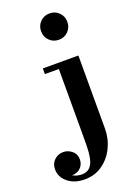

<svg xmlns="http://www.w3.org/2000/svg" viewBox="-298 -833 827 1165"><g transform="rotate(-20 115.0 -250.0)"><path d="M95.5 -675Q95.5 -711 120 -735.5Q144.5 -760 180.5 -760Q216.5 -760 240.8 -735.5Q265 -711 265 -675Q265 -639 240.8 -614.5Q216.5 -590 180.5 -590Q144.5 -590 120 -614.5Q95.5 -639 95.5 -675ZM258 -460V11.5Q258 77 230.2 133.8Q202.5 190.5 153.2 225.2Q104 260 39 260Q-27.5 260 -69.5 225.5Q-111.5 191 -111.5 141Q-111.5 104.5 -87.5 81.8Q-63.5 59 -29.5 59Q0.5 59 25.8 79.5Q51 100 51 135.5Q51 166 30 188Q9 210 -26.5 210Q1.5 225.5 31 225.5Q66.5 225.5 85 205.2Q103.5 185 110.5 150.2Q117.5 115.5 118 71.5Q118.5 27.5 118.5 -20V-423.5H28.5V-460Z"/></g></svg>

Font: Bodoni* 06pt
Style: Bold
Weight: 700
Version: Version 2.3